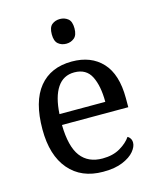

<svg xmlns="http://www.w3.org/2000/svg" viewBox="-115 -841 765 931"><g transform="rotate(-15 267.5 -375.0)"><path d="M287 10Q178 10 116.5 -62Q55 -134 55 -264Q55 -404 113 -475Q171 -546 277 -546Q374 -546 429.5 -486Q485 -426 485 -307V-261H152Q154 -152 191.5 -102.5Q229 -53 301 -53Q353 -53 389.5 -74.5Q426 -96 444 -123Q451 -120 457 -111Q463 -102 463 -89Q463 -69 444 -46Q425 -23 386 -6.5Q347 10 287 10ZM384 -315Q384 -395 359.5 -443.5Q335 -492 275 -492Q220 -492 189.5 -446.5Q159 -401 154 -315ZM275 -636Q251 -636 234.5 -650Q218 -664 218 -698Q218 -733 234.5 -746.5Q251 -760 275 -760Q298 -760 315 -746.5Q332 -733 332 -698Q332 -664 315 -650Q298 -636 275 -636Z"/></g></svg>

Font: Noto Serif Dives Akuru
Style: Regular
Weight: 400
Designer: Fernando Caro
Foundry: Fernando Caro
Version: Version 2.000; ttfautohint (v1.8.4.7-5d5b)